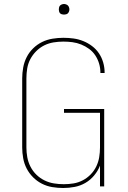

<svg xmlns="http://www.w3.org/2000/svg" viewBox="-20 -932 640 960"><path d="M296 8Q269 8 241.5 3.5Q214 -1 189.5 -13.5Q165 -26 145.5 -45.5Q126 -65 113.5 -89Q101 -113 96 -140.5Q91 -168 91 -195V-540Q91 -567 96 -594.5Q101 -622 113.5 -646.5Q126 -671 146 -690.5Q166 -710 190.5 -722Q215 -734 242.5 -738.5Q270 -743 297 -743Q323 -743 348 -739.5Q373 -736 396.5 -726.5Q420 -717 440.5 -701.5Q461 -686 475 -665Q489 -644 496 -619.5Q503 -595 503 -570Q503 -569 503 -568.5Q503 -568 503 -567H482Q482 -568 482 -568.5Q482 -569 482 -569Q482 -592 475.5 -614Q469 -636 456.5 -655Q444 -674 425.5 -687.5Q407 -701 386 -709.5Q365 -718 342.5 -721Q320 -724 297 -724Q272 -724 247.5 -720Q223 -716 201 -705Q179 -694 161 -676Q143 -658 131.5 -636Q120 -614 116 -589.5Q112 -565 112 -540V-195Q112 -170 116.5 -145.5Q121 -121 132.5 -98.5Q144 -76 162 -58.5Q180 -41 202.5 -30Q225 -19 249.5 -15Q274 -11 299 -11Q324 -11 348 -15Q372 -19 394 -30.5Q416 -42 433.5 -60Q451 -78 461.5 -100Q472 -122 476 -146Q480 -170 480 -195V-368H300V-387H501V0H480V-104Q470 -78 451 -55Q432 -32 407 -17.5Q382 -3 353.5 2.5Q325 8 296 8ZM300 -859Q295 -859 289.5 -860.5Q284 -862 280.5 -865.5Q277 -869 275.5 -874.5Q274 -880 274 -885Q274 -890 275.5 -895.5Q277 -901 280.5 -904.5Q284 -908 289.5 -910Q295 -912 300 -912Q305 -912 310.5 -910Q316 -908 319.5 -904.5Q323 -901 325 -895.5Q327 -890 327 -885Q327 -880 325 -874.5Q323 -869 319.5 -865.5Q316 -862 310.5 -860.5Q305 -859 300 -859Z"/></svg>

Font: Iosevka Curly Thin Extended
Style: Regular
Weight: 100
Width: 7
Monospace: yes
Designer: Belleve Invis
Foundry: Belleve Invis
Version: Version 11.1.0; ttfautohint (v1.8.3)